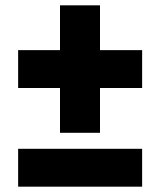

<svg xmlns="http://www.w3.org/2000/svg" viewBox="-20 -682 600 720"><path d="M205 -662H355V-184H205ZM513 -494V-352H48V-494ZM513 -124V18H48V-124Z"/></svg>

Font: Roboto Serif Black
Style: Regular
Weight: 900
Designer: Greg Gazdowicz
Foundry: Commercial Type
Version: Version 1.008